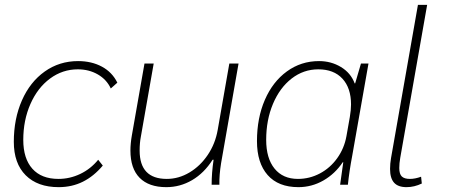

<svg xmlns="http://www.w3.org/2000/svg" viewBox="-20 -762 1856 792"><path d="M37 -177Q37 -272 70.5 -348Q104 -424 164.5 -467Q225 -510 302 -510Q358 -510 400.5 -487Q443 -464 464 -421L437 -397Q420 -434 383.5 -455Q347 -476 301 -476Q238 -476 186.5 -438Q135 -400 105.5 -333Q76 -266 76 -185Q76 -108 113.5 -66Q151 -24 221 -24Q268 -24 311 -44.5Q354 -65 385 -103L404 -79Q367 -35 322 -12.5Q277 10 222 10Q135 10 86 -39Q37 -88 37 -177Z M518 -141Q518 -170 524 -204L576 -500H614L561 -198Q556 -172 556 -141Q556 -24 668 -24Q717 -24 761.5 -50.5Q806 -77 837 -123Q868 -169 878 -226L926 -500H964L892 -89Q884 -39 885 0H853Q853 -48 861 -103H857Q822 -48 772.5 -19Q723 10 666 10Q594 10 556 -28.5Q518 -67 518 -141Z M1040 -180Q1040 -275 1072.5 -350Q1105 -425 1163.5 -467.5Q1222 -510 1296 -510Q1346 -510 1386.5 -485.5Q1427 -461 1443 -418H1445L1469 -500H1500L1433 -120Q1421 -57 1415 0H1383Q1391 -60 1396 -93H1394Q1362 -45 1314 -17.5Q1266 10 1211 10Q1128 10 1084 -40Q1040 -90 1040 -180ZM1409 -200 1423 -279Q1428 -309 1428 -331Q1428 -399 1392.5 -437.5Q1357 -476 1293 -476Q1232 -476 1183 -438Q1134 -400 1106 -333.5Q1078 -267 1078 -185Q1078 -109 1112.5 -66.5Q1147 -24 1209 -24Q1257 -24 1299.5 -46.5Q1342 -69 1371 -109.5Q1400 -150 1409 -200Z M1589 -65Q1589 -87 1593 -110L1704 -742H1742L1631 -111Q1627 -88 1627 -69Q1627 -44 1637.5 -34Q1648 -24 1671 -24Q1692 -24 1717 -33L1720 -5Q1689 10 1657 10Q1622 10 1605.5 -8.5Q1589 -27 1589 -65Z"/></svg>

Font: Sarabun Thin
Style: Italic
Weight: 250
Italic angle: -10°
Designer: Suppakit Chalermlarp | Katatrad Co.,Ltd.
Foundry: Cadson Demak Co.,Ltd.
Version: Version 1.000; ttfautohint (v1.6)